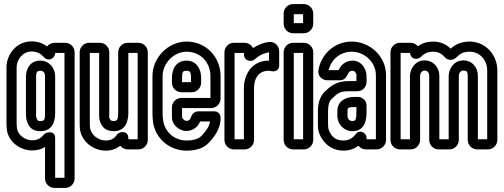

<svg xmlns="http://www.w3.org/2000/svg" viewBox="-20 -712 2485 947"><path d="M252 -31C252 -71 208 -60 199 -51C183 -32 168 -20 138 -20C104 -20 69 -46 64 -77C63 -86 62 -96 62 -105V-380C62 -418 92 -458 136 -458C161 -458 179 -449 195 -432C217 -405 252 -423 252 -451H298V165H252ZM249 215H301C327 215 348 194 348 168V-454C348 -480 327 -501 301 -501H249C234 -501 220 -493 212 -483C191 -499 165 -508 136 -508C58 -508 12 -440 12 -380V-105C12 -92 13 -81 14 -71C23 -8 84 30 138 30C163 30 185 24 202 13V168C202 194 223 215 249 215ZM178 -413C126 -413 108 -368 108 -335V-153C108 -138 108 -118 122 -94C134 -72 158 -65 179 -65C244 -65 252 -123 252 -153V-335C252 -379 221 -413 178 -413ZM178 -363C193 -363 202 -355 202 -335V-153C202 -123 200 -115 179 -115C166 -115 166 -118 166 -118C156 -136 158 -136 158 -153V-335C158 -356 164 -363 178 -363Z M613 -31C613 -69 569 -65 558 -49C545 -31 531 -19 501 -19C465 -19 428 -47 424 -83C423 -89 423 -101 423 -118V-451H469V-154C469 -142 466 -116 485 -90C498 -71 521 -65 542 -65C604 -65 613 -124 613 -154V-451H659V-25H613ZM610 25H662C688 25 709 4 709 -22V-454C709 -480 688 -501 662 -501H610C584 -501 563 -480 563 -454V-154C563 -124 558 -115 542 -115C529 -115 526 -119 525 -120C516 -132 519 -134 519 -154V-454C519 -480 498 -501 472 -501H420C394 -501 373 -480 373 -454V-118C373 -101 373 -89 374 -77C382 -11 443 31 501 31C531 31 554 22 573 7C581 17 595 25 610 25Z M828 -182V-133C828 -95 866 -66 898 -66C934 -66 958 -89 967 -113H1016C1015 -106 1013 -100 1010 -92C1006 -82 995 -65 976 -44C962 -29 939 -19 900 -19C843 -19 795 -57 785 -116C783 -130 782 -142 782 -155V-336C782 -400 837 -457 901 -457C965 -457 1018 -408 1018 -336V-229H875C849 -229 828 -208 828 -182ZM1068 -226V-336C1068 -434 993 -507 901 -507C809 -507 732 -428 732 -336V-155C732 -140 733 -124 735 -108C749 -23 821 31 900 31C947 31 986 19 1012 -10C1033 -33 1048 -54 1056 -74C1063 -90 1068 -107 1068 -127V-133C1068 -149 1054 -163 1038 -163H960C938 -163 927 -148 922 -135C918 -124 916 -116 898 -116C890 -116 878 -129 878 -133V-179H1021C1047 -179 1068 -200 1068 -226ZM875 -257H925C951 -257 972 -278 972 -304V-329C972 -368 952 -413 900 -413C845 -413 828 -366 828 -329V-304C828 -278 849 -257 875 -257ZM900 -363C916 -363 922 -358 922 -329V-307H878V-329C878 -358 883 -363 900 -363Z M1307 -413H1305C1220 -413 1183 -341 1183 -279V-25H1137V-451H1183V-444C1183 -415 1214 -403 1235 -418C1255 -437 1278 -449 1307 -454ZM1186 -501H1134C1108 -501 1087 -480 1087 -454V-22C1087 4 1108 25 1134 25H1186C1212 25 1233 4 1233 -22V-279C1233 -325 1256 -363 1305 -363C1314 -363 1320 -360 1328 -360C1335 -360 1357 -365 1357 -388V-460C1357 -486 1334 -509 1305 -505C1276 -501 1250 -489 1228 -475C1221 -489 1205 -501 1186 -501Z M1429 -25V-451H1475V-25ZM1525 -22V-454C1525 -480 1504 -501 1478 -501H1426C1400 -501 1379 -480 1379 -454V-22C1379 4 1400 25 1426 25H1478C1504 25 1525 4 1525 -22ZM1429 -598V-642H1475V-598ZM1525 -595V-645C1525 -671 1504 -692 1478 -692H1426C1400 -692 1379 -671 1379 -645V-595C1379 -569 1400 -548 1426 -548H1478C1504 -548 1525 -569 1525 -595Z M1788 -308V-328C1788 -347 1787 -366 1769 -389C1757 -404 1739 -413 1719 -413C1683 -413 1660 -389 1650 -366H1601C1612 -415 1655 -457 1715 -457C1776 -457 1834 -407 1834 -341V-25H1788V-32C1788 -58 1753 -75 1735 -51C1722 -33 1703 -19 1675 -19C1642 -19 1621 -31 1606 -61C1598 -76 1598 -88 1598 -109V-163C1598 -195 1605 -214 1616 -224C1645 -252 1656 -262 1699 -262H1743C1768 -262 1788 -283 1788 -308ZM1785 25H1837C1863 25 1884 4 1884 -22V-341C1884 -437 1802 -507 1715 -507C1625 -507 1563 -439 1551 -368C1545 -335 1571 -316 1595 -316H1656C1678 -316 1687 -330 1693 -341C1699 -353 1702 -363 1719 -363C1725 -363 1727 -362 1729 -359C1741 -344 1738 -349 1738 -328V-312H1699C1642 -312 1613 -290 1582 -260C1557 -236 1548 -201 1548 -163V-109C1548 -91 1546 -67 1562 -38C1585 5 1624 31 1675 31C1704 31 1729 21 1748 7C1756 17 1769 25 1785 25ZM1745 -234H1727C1683 -234 1644 -212 1644 -164V-140C1644 -99 1677 -65 1718 -65C1787 -65 1788 -134 1788 -163V-191C1788 -215 1769 -234 1745 -234ZM1727 -184H1738V-163C1738 -124 1735 -115 1718 -115C1705 -115 1694 -125 1694 -140V-164C1694 -178 1695 -184 1727 -184Z M2117 -457C2141 -457 2159 -447 2174 -430C2191 -410 2217 -415 2231 -429C2248 -446 2263 -457 2296 -457C2344 -457 2383 -419 2383 -364V-25H2337V-337C2337 -380 2309 -414 2265 -414C2217 -414 2193 -370 2193 -337V-25H2147V-337C2147 -380 2117 -414 2074 -414C2026 -414 2002 -370 2002 -337V-25H1956V-451H2002C2007 -416 2041 -416 2057 -432C2074 -450 2092 -457 2117 -457ZM2006 -501H1953C1927 -501 1906 -480 1906 -454V-22C1906 4 1927 25 1953 25H2005C2031 25 2052 4 2052 -22V-337C2052 -352 2062 -364 2074 -364C2087 -364 2097 -356 2097 -337V-22C2097 4 2118 25 2144 25H2196C2222 25 2243 4 2243 -22V-337C2243 -352 2253 -364 2265 -364C2281 -364 2287 -360 2287 -337V-22C2287 4 2308 25 2334 25H2386C2412 25 2433 4 2433 -22V-364C2433 -445 2372 -507 2296 -507C2255 -507 2224 -492 2203 -472C2181 -493 2152 -507 2117 -507C2089 -507 2064 -500 2041 -484C2033 -493 2021 -501 2006 -501Z"/></svg>

Font: DIN Rundschrift
Style: EngKont
Weight: 400
Width: 3
Version: Version 1.027